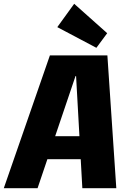

<svg xmlns="http://www.w3.org/2000/svg" viewBox="-52 -992 677 1012"><path d="M211 -700H514L561 0H382L349 -591H346L146 0H-32ZM178 -274H427L409 -153H161ZM513 -817 456 -740 250 -849 339 -972Z"/></svg>

Font: Pathway Extreme Condensed ExtraBold
Style: Italic
Weight: 800
Width: 3
Italic angle: -8°
Version: Version 1.001;gftools[0.9.26]